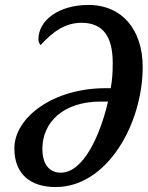

<svg xmlns="http://www.w3.org/2000/svg" viewBox="-20 -745 598 775"><path d="M205 10C413 10 556 -246 556 -475C556 -622 475 -725 337 -725C217 -725 135 -663 135 -586C135 -577 139 -568 144 -563C193 -617 243 -653 309 -653C397 -653 435 -596 435 -491C435 -453 433 -422 427 -389H406C193 -389 38 -270 38 -146C38 -41 104 10 205 10ZM225 -48C174 -48 151 -89 151 -144C151 -251 235 -335 386 -335H416C386 -205 319 -48 225 -48Z"/></svg>

Font: Noto Serif Condensed Semi
Style: Italic
Weight: 600
Width: 3
Italic angle: -12°
Designer: Monotype Design Team
Foundry: Monotype Imaging Inc.
Version: Version 1.901